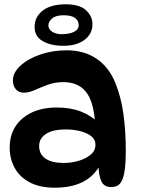

<svg xmlns="http://www.w3.org/2000/svg" viewBox="-20 -860 666 893"><path d="M498 10Q464 10 451.5 -16.5Q439 -43 437 -101L447 -96Q391 13 235 13Q164 13 117 -12.5Q70 -38 47.5 -80.5Q25 -123 25 -173Q25 -259 85 -309.5Q145 -360 244 -360Q309 -360 357 -341Q405 -322 439 -288L422 -290Q415 -391 378.5 -434.5Q342 -478 275 -478Q236 -478 203 -466Q170 -454 142.5 -441.5Q115 -429 91 -429Q67 -429 53.5 -445Q40 -461 40 -486Q40 -522 74.5 -554Q109 -586 166 -606Q223 -626 290 -626Q371 -626 429 -587Q487 -548 517 -473Q543 -409 554 -330Q565 -251 565 -161Q565 -93 558 -56Q551 -19 536.5 -4.5Q522 10 498 10ZM277 -102Q310 -102 344 -111.5Q378 -121 401 -140Q424 -159 424 -187Q424 -211 404.5 -226.5Q385 -242 353.5 -250Q322 -258 286 -258Q225 -258 193.5 -237Q162 -216 162 -181Q162 -143 191.5 -122.5Q221 -102 277 -102ZM274 -647Q217 -647 179 -668.5Q141 -690 141 -735Q141 -781 178.5 -810.5Q216 -840 286 -840Q350 -840 380 -812.5Q410 -785 410 -747Q410 -703 373.5 -675Q337 -647 274 -647ZM268 -701Q301 -701 323.5 -711.5Q346 -722 346 -743Q346 -764 329 -776.5Q312 -789 276 -789Q239 -789 222 -774Q205 -759 205 -742Q205 -724 222.5 -712.5Q240 -701 268 -701Z"/></svg>

Font: DynaPuff
Style: Regular
Weight: 400
Designer: Toshi Omagari, Jennifer Daniel
Foundry: Google Fonts
Version: Version 2.000